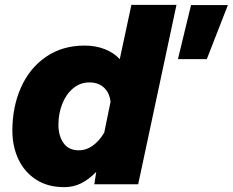

<svg xmlns="http://www.w3.org/2000/svg" viewBox="-20 -760 960 792"><path d="M474 -516 522 -740H708L550 0H369L377 -51Q347 -20 315 -4Q283 12 245 12Q177 12 129 -19Q81 -50 56 -103Q31 -156 31 -221Q31 -319 66.5 -399Q102 -479 169.5 -525.5Q237 -572 329 -572Q374 -572 411.5 -557.5Q449 -543 474 -516ZM305 -140Q336 -140 363 -159.5Q390 -179 410 -213L436 -340Q432 -377 409 -398.5Q386 -420 349 -420Q311 -420 282 -396Q253 -372 237 -332Q221 -292 221 -245Q221 -200 242 -170Q263 -140 305 -140ZM768 -739H920L833 -516H714Z"/></svg>

Font: Azeret Mono ExtraBold
Style: Italic
Weight: 800
Italic angle: -12°
Designer: Martin Vácha
Foundry: Displaay
Version: Version 1.000; Glyphs 3.0.3, build 3074